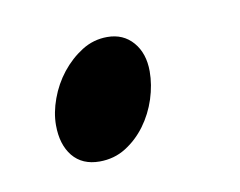

<svg xmlns="http://www.w3.org/2000/svg" viewBox="-33 -160 267 214"><g transform="rotate(-10 100.0 -52.5)"><path d="M138.2 -74.2Q138.2 -59.1 133.1 -43.2Q127.9 -27.3 118.4 -14.4Q108.9 -1.5 95.7 6.8Q82.5 15.1 65.9 15.1Q46.4 15.1 35.6 2Q24.9 -11.2 24.9 -33.2Q24.9 -47.4 30.5 -62.7Q36.1 -78.1 46.1 -90.8Q56.2 -103.5 69.3 -111.8Q82.5 -120.1 98.1 -120.1Q116.2 -120.1 127.2 -107.4Q138.2 -94.7 138.2 -74.2Z"/></g></svg>

Font: Gentium Plus Am
Style: Italic
Weight: 400
Italic angle: -8°
Designer: J. Victor Gaultney, Annie Olsen, Iska Routamaa, Becca Hirsbrunner
Foundry: SIL International
Version: Version 5.000